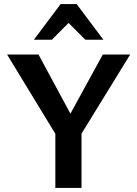

<svg xmlns="http://www.w3.org/2000/svg" viewBox="-20 -927 677 947"><path d="M278 -226 15 -658H170L362 -302ZM253 0V-300H382V0ZM360 -232 292 -302 487 -658H622ZM401 -731 300 -832 279 -907H358L490 -731ZM147 -731 279 -907H358L338 -834L236 -731Z"/></svg>

Font: Ysabeau Office
Style: Bold
Weight: 700
Designer: Christian Thalmann (Catharsis Fonts)
Version: Version 2.001;gftools[0.9.30]; featfreeze: tnum,lnum,ss02